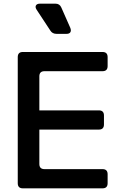

<svg xmlns="http://www.w3.org/2000/svg" viewBox="-20 -1029 641 1049"><path d="M105 0Q77 0 77 -28V-717Q77 -745 105 -745H540Q568 -745 568 -717V-668Q568 -640 540 -640H223Q195 -640 195 -612V-426H520Q548 -426 548 -398V-349Q548 -321 520 -321H195V-133Q195 -105 223 -105H540Q568 -105 568 -77V-28Q568 0 540 0ZM289 -844Q266 -844 255 -862L180 -976Q171 -990 176.5 -999.5Q182 -1009 199 -1009H283Q306 -1009 315 -988L364 -877Q370 -862 364.5 -853Q359 -844 343 -844Z"/></svg>

Font: Pitagon Sans Text SemiBold
Style: Regular
Weight: 600
Designer: Travis Tran
Foundry: Pitagon
Version: Version 1.001; ttfautohint (v1.8.4.7-5d5b);gftools[0.9.26]